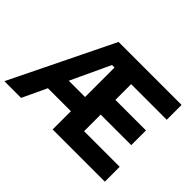

<svg xmlns="http://www.w3.org/2000/svg" viewBox="-134 -967 1235 1235"><g transform="rotate(45 483.5 -349.0)"><path d="M0 0ZM438 -166H229L151 0H-1L340 -698H913V-563H589V-420H867V-286H589V-135H913V0H438ZM415 -563 290 -295H438V-563Z"/></g></svg>

Font: Aneliza ExtraBold
Style: Regular
Weight: 800
Designer: Mike Abbink, Paul van der Laan, Pieter van Rosmalen
Foundry: Bold Monday
Version: Version 3.001;September 8, 2019;FontCreator 11.5.0.2425 64-b